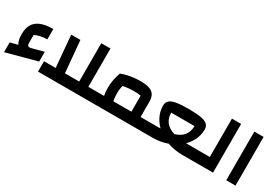

<svg xmlns="http://www.w3.org/2000/svg" viewBox="22 -1390 3055 2152"><g transform="rotate(30 1550.0 -314.0)"><path d="M20 2V-124L118 -150Q90 -189 90 -273Q90 -389 158.5 -444Q227 -499 369 -499V-365Q327 -365 283 -355.5Q239 -346 211 -331V-228Q211 -200 223.5 -191Q236 -182 271 -192L414 -230V-104Z M614 -88 574 -545H693L734 -88ZM459 0V-134H1118V0ZM914 -88V-630H1033V-88ZM1118 0V-134Q1129 -134 1133.5 -115.5Q1138 -97 1138 -67Q1138 -36 1133.5 -18Q1129 0 1118 0Z M1709 0V-134H1795V0ZM1118 0V-134H1590V-341Q1571 -345 1549.5 -346.5Q1528 -348 1499 -348Q1455 -348 1406.5 -342Q1358 -336 1311 -323L1264 -439Q1301 -454 1342 -463.5Q1383 -473 1426.5 -477.5Q1470 -482 1512 -482Q1583 -482 1626 -466.5Q1669 -451 1689 -418Q1709 -385 1709 -330V0ZM1277 -42Q1247 -76 1237 -127Q1227 -178 1227 -240Q1227 -293 1237 -341Q1247 -389 1264 -439L1384 -411Q1367 -362 1357 -322Q1347 -282 1347 -240Q1347 -202 1350 -173Q1353 -144 1360.5 -120Q1368 -96 1383 -74ZM1118 0Q1107 0 1102.5 -18Q1098 -36 1098 -67Q1098 -97 1102.5 -115.5Q1107 -134 1118 -134ZM1795 0V-134Q1805 -134 1810 -115.5Q1815 -97 1815 -67Q1815 -36 1810 -18Q1805 0 1795 0Z M1940 0V-134Q2058 -134 2134 -157.5Q2210 -181 2246.5 -229Q2283 -277 2283 -348H1982Q1982 -277 2019 -229Q2056 -181 2131.5 -157.5Q2207 -134 2326 -134V0Q2229 0 2145 -28.5Q2061 -57 1997.5 -108Q1934 -159 1898.5 -226.5Q1863 -294 1863 -373Q1863 -413 1889.5 -437.5Q1916 -462 1975 -472Q2034 -482 2133 -482Q2232 -482 2291 -471.5Q2350 -461 2376 -437Q2402 -413 2402 -373Q2402 -295 2366.5 -227Q2331 -159 2268 -108Q2205 -57 2120.5 -28.5Q2036 0 1940 0ZM1795 0V-134H1940V0ZM2326 0V-134H2470V0ZM1795 0Q1784 0 1779.5 -18Q1775 -36 1775 -67Q1775 -97 1779.5 -115.5Q1784 -134 1795 -134ZM2470 0V-134Q2481 -134 2485.5 -115.5Q2490 -97 2490 -67Q2490 -36 2485.5 -18Q2481 0 2470 0Z M2470 0V-134H2605V-630H2724V0ZM2470 0Q2459 0 2454.5 -18Q2450 -36 2450 -67Q2450 -97 2454.5 -115.5Q2459 -134 2470 -134Z M2895 0V-630H3015V0Z"/></g></svg>

Font: Changa ExtraLight SemiBold
Style: Regular
Weight: 600
Version: Version 3.002; ttfautohint (v1.8.2)